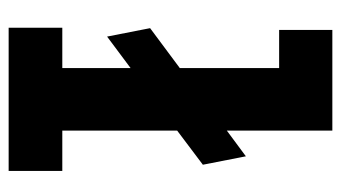

<svg xmlns="http://www.w3.org/2000/svg" viewBox="-188 -582 770 433"><g transform="rotate(90 196.5 -365.0)"><path d="M365 -121V0H42V-121H133V-275L62 -222L43 -319L133 -386V-610H47V-730H274V-492L332 -535L351 -438L274 -380V-121Z"/></g></svg>

Font: Secular One
Style: Regular
Weight: 400
Designer: Michal Sahar
Foundry: Hagilda
Version: Version 1.000